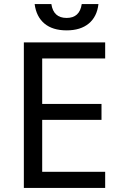

<svg xmlns="http://www.w3.org/2000/svg" viewBox="-20 -922 596 942"><path d="M496 0H97V-714H496V-635H187V-412H478V-334H187V-79H496ZM307 -773Q238 -773 198 -806.5Q158 -840 150 -902H232Q242 -834 307 -834Q371 -834 381 -902H463Q456 -840 415.5 -806.5Q375 -773 307 -773Z"/></svg>

Font: Noto Sans Historical
Style: Regular
Weight: 400
Designer: Monotype Design Team
Foundry: Monotype Imaging Inc.
Version: Version 2.013; ttfautohint (v1.8.4.7-5d5b)